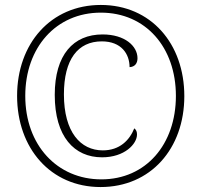

<svg xmlns="http://www.w3.org/2000/svg" viewBox="-20 -745 813 775"><path d="M386 10C588 10 724 -145 724 -357C724 -569 589 -725 387 -725C185 -725 49 -569 49 -358C49 -147 184 10 386 10ZM389 -21C211 -21 82 -159 82 -358C82 -553 206 -694 387 -694C568 -694 690 -554 690 -358C690 -162 569 -21 389 -21ZM392 -110C483 -110 533 -164 533 -202C533 -213 530 -221 522 -227C503 -179 463 -138 395 -138C305 -138 238 -212 238 -364C238 -505 294 -578 391 -578C470 -578 503 -527 503 -474C524 -475 535 -489 535 -510C535 -559 484 -606 394 -606C276 -606 201 -524 201 -362C201 -193 280 -110 392 -110Z"/></svg>

Font: Noto Serif Myanmar SemiCondensed ExtraLight
Style: Regular
Weight: 200
Width: 4
Designer: Ben Mitchell and the Monotype Design Team
Foundry: Monotype Imaging Inc.
Version: Version 2.106